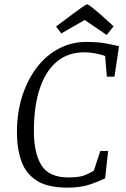

<svg xmlns="http://www.w3.org/2000/svg" viewBox="-20 -853 578 884"><path d="M291 11Q201 11 150.5 -20.5Q100 -52 79 -109.5Q58 -167 58 -244Q58 -335 82.5 -411Q107 -487 150 -543Q193 -599 251.5 -629.5Q310 -660 377 -660Q433 -660 471 -652.5Q509 -645 528 -640L507 -500H472L464 -595Q454 -600 425 -606Q396 -612 367 -612Q293 -612 241.5 -569Q190 -526 163 -445Q136 -364 136 -250Q136 -149 170.5 -92.5Q205 -36 296 -36Q349 -36 376 -48.5Q403 -61 412 -67L442 -158H478L464 -32Q443 -21 398 -5Q353 11 291 11ZM471 -692 370 -761 262 -699 238 -731 309 -784Q340 -807 354 -817Q368 -827 373.5 -830Q379 -833 381 -833Q386 -833 400.5 -821.5Q415 -810 430 -797.5Q445 -785 449 -781L503 -732Z"/></svg>

Font: Faustina Light
Style: Italic
Weight: 300
Italic angle: -8°
Designer: Alfonso Garcia
Foundry: http://www.omnibus-type.com
Version: Version 1.200